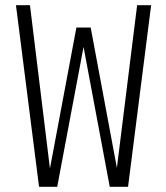

<svg xmlns="http://www.w3.org/2000/svg" viewBox="-20 -720 640 740"><path d="M130.5 0 41.5 -700H95.5L172.5 -70.5L274.5 -614H329.5L430.5 -73L508.5 -700H562.5L473.5 0H403L302 -539L200.5 0Z"/></svg>

Font: Trispace Condensed ExtraLight
Style: Regular
Weight: 200
Width: 3
Designer: Tyler Finck
Foundry: Etcetera Type Company
Version: Version 1.210; ttfautohint (v1.8.3)